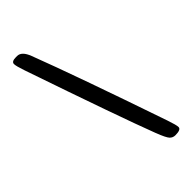

<svg xmlns="http://www.w3.org/2000/svg" viewBox="-249 -779 909 909"><g transform="rotate(-45 205.0 -324.5)"><path d="M377.9 56.2Q377.9 73.2 339.8 73.2Q323.2 73.2 312 61.5Q300.8 49.8 281.2 -1Q216.3 -170.4 52.7 -647.9Q37.6 -691.9 37.6 -705.6Q37.6 -722.2 66.9 -722.2H75.2Q105.5 -722.2 124 -673.3Q205.6 -460.4 362.8 -1.5Q377.9 42.5 377.9 56.2Z"/></g></svg>

Font: Averia Gruesa Libre
Style: Regular
Weight: 500
Italic angle: -1.70001°
Version: Version 1.001